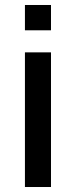

<svg xmlns="http://www.w3.org/2000/svg" viewBox="-20 -750 304 770"><path d="M80 -628.5V-730H184.5V-628.5ZM80 0V-540H184.5V0Z"/></svg>

Font: Vela Sans SemBd
Style: Regular
Weight: 600
Designer: Principal design: Mikhail Sharanda - project Manrope.
Design modification: Ravid Balaliev
Foundry: Mikhail Sharanda
Version: Version 1.001